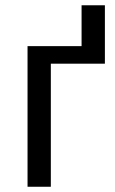

<svg xmlns="http://www.w3.org/2000/svg" viewBox="-20 -712 440 732"><path d="M379.9 -469.2H173.8V0H85V-536.1H291V-691.9H379.9Z"/></svg>

Font: WenQuanYi Micro Hei
Style: Regular
Weight: 400
Foundry: Ascender Corporation
Version: Version 0.2.0-beta